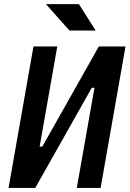

<svg xmlns="http://www.w3.org/2000/svg" viewBox="-20 -921 635 941"><path d="M22 0H152.8L429.7 -490.7H442.9L356.4 0H473.1L595.2 -693.4H464.4L187.5 -202.6H174.3L260.7 -693.4H144ZM320.3 -771.5H448.7L366.7 -900.9H205.1Z"/></svg>

Font: Cascadia Code SemiBold
Style: Italic
Weight: 600
Italic angle: -10°
Monospace: yes
Designer: Aaron Bell
Foundry: Saja Typeworks
Version: Version 2404.023